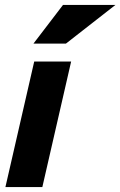

<svg xmlns="http://www.w3.org/2000/svg" viewBox="-20 -760 489 780"><path d="M2 0 119 -510H269L152 0ZM248 -583H116L236 -740H449Z"/></svg>

Font: Instrument Sans
Style: Bold Italic
Weight: 700
Italic angle: -13°
Designer: Rodrigo Fuenzalida
Foundry: fragTYPE
Version: Version 1.000;gftools[0.9.28]